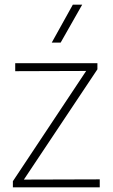

<svg xmlns="http://www.w3.org/2000/svg" viewBox="-20 -800 481 820"><path d="M406 0H35V-26L348 -497L45 -496V-530H396V-504L82 -33L406 -34ZM239 -618H201L291 -780H331Z"/></svg>

Font: Tanohe Sans ExtraLight
Style: Regular
Weight: 250
Designer: Village Type and Design LLC & Cristiano Sobral
Foundry: Cooper Hewitt Smithsonian Design Museum
Version: Version 1.00;September 29, 2021;FontCreator 13.0.0.2655 64-b